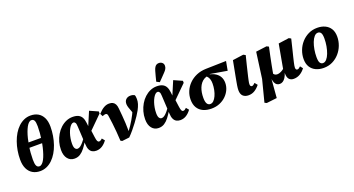

<svg xmlns="http://www.w3.org/2000/svg" viewBox="-57 -1578 4709 2554"><g transform="rotate(-20 2298.0 -300.5)"><path d="M249 16Q188 16 142.5 -11Q97 -38 72 -90.5Q47 -143 47 -219Q47 -283 57.5 -345Q68 -407 88 -463.5Q108 -520 136.5 -567.5Q165 -615 202 -650Q239 -685 282.5 -704.5Q326 -724 376 -724Q437 -724 482 -698Q527 -672 552 -621Q577 -570 577 -495Q577 -430 566.5 -367Q556 -304 536 -246.5Q516 -189 487.5 -141.5Q459 -94 422.5 -58.5Q386 -23 342 -3.5Q298 16 249 16ZM260 -48Q279 -48 297.5 -65Q316 -82 331.5 -111.5Q347 -141 360.5 -181Q374 -221 385 -267.5Q396 -314 403.5 -363.5Q411 -413 415 -462Q419 -511 419 -556Q419 -615 406.5 -638.5Q394 -662 366 -662Q347 -662 329 -645.5Q311 -629 295.5 -600.5Q280 -572 266 -533.5Q252 -495 241 -449.5Q230 -404 222 -355Q214 -306 210 -256.5Q206 -207 206 -160Q206 -100 219 -74Q232 -48 260 -48ZM159 -325V-396H462V-325Z M735 16Q675 16 638.5 -29Q602 -74 602 -154Q602 -211 617 -264Q632 -317 659 -363Q686 -409 723 -443Q760 -477 803.5 -496Q847 -515 895 -515Q945 -515 976.5 -499.5Q1008 -484 1024.5 -453Q1041 -422 1046 -375L1053 -312L1063 -299L1081 -165Q1087 -118 1095.5 -102.5Q1104 -87 1119 -87Q1130 -87 1140.5 -93Q1151 -99 1164 -112L1195 -75Q1165 -33 1126.5 -8.5Q1088 16 1041 16Q1009 16 985 2.5Q961 -11 947.5 -40Q934 -69 932 -117L918 -372Q917 -410 907 -425.5Q897 -441 881 -441Q864 -441 848 -426Q832 -411 817.5 -385.5Q803 -360 792 -327Q781 -294 774.5 -256.5Q768 -219 768 -181Q768 -133 782 -113.5Q796 -94 816 -94Q836 -94 856.5 -109Q877 -124 900 -151Q923 -178 948 -213L962 -151H937Q910 -106 881 -68Q852 -30 816.5 -7Q781 16 735 16ZM1047 -234 1023 -262 1131 -517 1250 -464V-435Z M1387 0Q1384 -65 1378.5 -129Q1373 -193 1366 -252.5Q1359 -312 1351 -362Q1350 -376 1345.5 -384.5Q1341 -393 1335 -396.5Q1329 -400 1320 -400Q1311 -400 1299.5 -396.5Q1288 -393 1277 -387L1257 -427Q1298 -472 1335.5 -494Q1373 -516 1413 -516Q1444 -516 1465 -505Q1486 -494 1498.5 -470.5Q1511 -447 1514 -408Q1519 -358 1523.5 -304.5Q1528 -251 1531 -195.5Q1534 -140 1534 -83L1533 -81Q1557 -113 1577.5 -144Q1598 -175 1616.5 -206.5Q1635 -238 1651.5 -271Q1668 -304 1682 -338Q1689 -351 1693.5 -364.5Q1698 -378 1702 -389L1680 -262L1653 -337Q1644 -359 1636.5 -383Q1629 -407 1628 -430Q1628 -473 1653 -495.5Q1678 -518 1715 -518Q1736 -518 1750.5 -513.5Q1765 -509 1773 -504Q1778 -495 1780.5 -480.5Q1783 -466 1783 -447Q1784 -414 1773 -378Q1762 -342 1739 -299Q1724 -271 1699.5 -234Q1675 -197 1644.5 -156Q1614 -115 1580 -74.5Q1546 -34 1512 0L1409 12Z M1926 16Q1866 16 1829.5 -29Q1793 -74 1793 -154Q1793 -211 1808 -264Q1823 -317 1850 -363Q1877 -409 1914 -443Q1951 -477 1994.5 -496Q2038 -515 2086 -515Q2136 -515 2167.5 -499.5Q2199 -484 2215.5 -453Q2232 -422 2237 -375L2244 -312L2254 -299L2272 -165Q2278 -118 2286.5 -102.5Q2295 -87 2310 -87Q2321 -87 2331.5 -93Q2342 -99 2355 -112L2386 -75Q2356 -33 2317.5 -8.5Q2279 16 2232 16Q2200 16 2176 2.5Q2152 -11 2138.5 -40Q2125 -69 2123 -117L2109 -372Q2108 -410 2098 -425.5Q2088 -441 2072 -441Q2055 -441 2039 -426Q2023 -411 2008.5 -385.5Q1994 -360 1983 -327Q1972 -294 1965.5 -256.5Q1959 -219 1959 -181Q1959 -133 1973 -113.5Q1987 -94 2007 -94Q2027 -94 2047.5 -109Q2068 -124 2091 -151Q2114 -178 2139 -213L2153 -151H2128Q2101 -106 2072 -68Q2043 -30 2007.5 -7Q1972 16 1926 16ZM2238 -234 2214 -262 2322 -517 2441 -464V-435ZM2103 -574Q2112 -610 2121 -645Q2130 -680 2140 -714Q2149 -745 2160.5 -763Q2172 -781 2186.5 -788.5Q2201 -796 2219 -796Q2247 -796 2266 -779.5Q2285 -763 2285 -735Q2285 -712 2274 -692Q2263 -672 2241 -650Q2217 -624 2194 -601Q2171 -578 2146 -552Z M2674 14Q2607 14 2557 -9Q2507 -32 2479 -78Q2451 -124 2451 -193Q2451 -254 2474.5 -310Q2498 -366 2542 -410Q2586 -454 2647 -480.5Q2708 -507 2783 -509L3070 -516L3046 -386L2811 -426L2781 -415Q2747 -410 2720.5 -394.5Q2694 -379 2674.5 -354.5Q2655 -330 2642.5 -299Q2630 -268 2624 -232.5Q2618 -197 2618 -157Q2618 -103 2633.5 -76Q2649 -49 2679 -49Q2705 -49 2726.5 -70Q2748 -91 2764.5 -127Q2781 -163 2790 -207Q2799 -251 2799 -296Q2799 -329 2792 -352.5Q2785 -376 2773 -392Q2761 -408 2746 -417L2792 -426Q2851 -414 2888 -389Q2925 -364 2943 -328Q2961 -292 2961 -247Q2961 -197 2940 -150.5Q2919 -104 2881 -67Q2843 -30 2790.5 -8Q2738 14 2674 14Z M3198 16Q3148 16 3119.5 -11Q3091 -38 3091 -94Q3091 -106 3092.5 -122.5Q3094 -139 3097.5 -161Q3101 -183 3106.5 -212.5Q3112 -242 3119 -280L3160 -495L3313 -516L3343 -500L3311 -372Q3299 -320 3289.5 -282.5Q3280 -245 3274 -218Q3268 -191 3264 -172.5Q3260 -154 3258 -141.5Q3256 -129 3256 -119Q3256 -101 3262.5 -92.5Q3269 -84 3281 -84Q3292 -84 3303 -92Q3314 -100 3326 -112L3357 -74Q3324 -32 3285 -8Q3246 16 3198 16Z M3388 195 3360 181 3439 -127 3489 -495 3642 -515 3672 -500Q3656 -427 3644 -369.5Q3632 -312 3623 -265Q3614 -218 3606.5 -177.5Q3599 -137 3593 -97L3556 -81L3535 178ZM3640 16Q3615 16 3597.5 4Q3580 -8 3570 -31.5Q3560 -55 3555 -89L3590 -157Q3601 -137 3615.5 -126.5Q3630 -116 3651 -116Q3667 -116 3685.5 -122Q3704 -128 3725 -141Q3746 -154 3768 -177L3778 -109H3752Q3739 -64 3721 -36.5Q3703 -9 3682.5 3.5Q3662 16 3640 16ZM3837 16Q3795 16 3772 -10.5Q3749 -37 3749 -94Q3749 -104 3750 -115.5Q3751 -127 3753 -140L3744 -141L3808 -495L3958 -516L3987 -500L3953 -360Q3938 -300 3928 -259.5Q3918 -219 3912 -192Q3906 -165 3903 -148Q3900 -131 3900 -119Q3900 -102 3906.5 -93.5Q3913 -85 3924 -85Q3936 -85 3947.5 -93Q3959 -101 3970 -112L3999 -75Q3968 -33 3927 -8.5Q3886 16 3837 16Z M4263 16Q4201 16 4152.5 -6.5Q4104 -29 4076 -73.5Q4048 -118 4048 -185Q4048 -248 4070.5 -307.5Q4093 -367 4135 -414Q4177 -461 4233.5 -488.5Q4290 -516 4358 -516Q4420 -516 4468 -493.5Q4516 -471 4543.5 -427Q4571 -383 4571 -315Q4571 -252 4548.5 -192.5Q4526 -133 4484.5 -86Q4443 -39 4387 -11.5Q4331 16 4263 16ZM4274 -48Q4302 -48 4325.5 -74.5Q4349 -101 4366 -145Q4383 -189 4392.5 -242.5Q4402 -296 4402 -349Q4402 -408 4387 -430Q4372 -452 4346 -452Q4317 -452 4293.5 -425.5Q4270 -399 4253 -355Q4236 -311 4227 -258Q4218 -205 4218 -154Q4218 -93 4233 -70.5Q4248 -48 4274 -48Z"/></g></svg>

Font: Source Serif 4 ExtraBold
Style: Italic
Weight: 800
Italic angle: -12°
Designer: Frank Grießhammer
Foundry: Adobe Systems Incorporated
Version: Version 4.004;hotconv 1.0.116;makeotfexe 2.5.65601